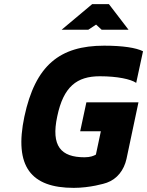

<svg xmlns="http://www.w3.org/2000/svg" viewBox="-20 -900 712 929"><path d="M639 -499 672 -652C638 -669 574 -679 484 -679C269 -679 151 -584 98 -336C47 -94 130 9 337 9C415 9 487 -12 497 -16C547 -34 580 -77 592 -131L650 -405H398L368 -265H468L444 -152C434 -146 417 -139 389 -139C275 -139 226 -193 257 -337C287 -481 352 -531 463 -531C548 -531 613 -517 639 -499ZM278 -756H407L445 -781L472 -756H602L507 -880H426Z"/></svg>

Font: LT Wave Mono Black
Style: Italic
Weight: 900
Designer: Daniel Lyons
Version: Version 2.5 (Glyphs App)